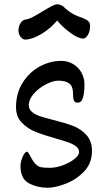

<svg xmlns="http://www.w3.org/2000/svg" viewBox="-20 -882 509 908"><path d="M76.7 -99.1Q76.7 -108.9 81.3 -124.8Q85.9 -140.6 93.3 -152.6Q100.6 -164.6 108.9 -164.6Q109.9 -164.6 113.8 -159.7Q117.7 -154.8 121.1 -147.9Q135.7 -119.1 147.7 -106.7Q159.7 -94.2 173.3 -91.3Q187 -88.4 215.3 -88.4Q244.1 -88.4 276.9 -100.3Q309.6 -112.3 331.8 -129.9Q354 -147.5 354 -163.1Q354 -178.2 339.8 -189.5Q325.7 -200.7 303.7 -208.5Q281.7 -216.3 243.7 -227.1Q185.1 -243.7 147.5 -258.8Q109.9 -273.9 82.8 -302.2Q55.7 -330.6 55.7 -374.5Q55.7 -440.9 87.2 -491Q118.7 -541 168 -567.6Q217.3 -594.2 268.6 -594.2Q300.8 -594.2 326.2 -578.9Q351.6 -563.5 365.5 -538.1Q379.4 -512.7 379.4 -483.4Q379.4 -446.3 372.8 -421.4Q366.2 -396.5 346.2 -396.5Q332.5 -396.5 328.9 -408Q325.2 -419.4 325.2 -441.9Q325.2 -474.1 307.4 -487.3Q289.6 -500.5 255.4 -500.5Q231 -500.5 197.5 -483.4Q164.1 -466.3 140.1 -439.2Q116.2 -412.1 116.2 -383.8Q116.2 -365.2 131.1 -352.8Q146 -340.3 168.5 -332.8Q190.9 -325.2 231.4 -314.9Q289.6 -300.3 325.9 -286.4Q362.3 -272.5 388.7 -243.7Q415 -214.8 415 -168Q415 -109.9 377.4 -70.8Q339.8 -31.7 290 -12.9Q240.2 5.9 205.6 5.9Q156.7 5.9 116.7 -15.4Q76.7 -36.6 76.7 -99.1ZM98.6 -694.8Q87.4 -694.8 77.4 -707.8Q67.4 -720.7 67.4 -737.8Q67.4 -757.3 77.1 -772.5Q86.9 -787.6 98.6 -789.1Q115.7 -791.5 135.5 -801.8Q155.3 -812 185.1 -830.6Q211.9 -846.7 226.8 -854.2Q241.7 -861.8 251.5 -861.8Q267.6 -860.8 280.3 -850.6Q316.9 -813.5 368.2 -798.3Q381.8 -792.5 388.9 -788.6Q396 -784.7 401.1 -777.6Q406.2 -770.5 406.2 -759.8Q406.2 -742.2 401.1 -728.5Q396 -714.8 388.4 -707.3Q380.9 -699.7 373.5 -699.7Q349.6 -699.7 313 -726.6Q276.4 -753.4 250 -785.2Q229.5 -759.8 202.4 -739.3Q175.3 -718.8 147.7 -706.8Q120.1 -694.8 98.6 -694.8Z"/></svg>

Font: Dekko
Style: Regular
Weight: 400
Designer: Multiple
Foundry: Sorkin Type
Version: Version 2.001